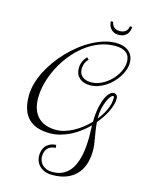

<svg xmlns="http://www.w3.org/2000/svg" viewBox="-149 -880 939 1224"><g transform="rotate(15 321.0 -268.0)"><path d="M232.9 1Q141.1 1 92.5 -47.1Q43.9 -95.2 43.9 -195.8Q43.9 -234.4 55.2 -275.4Q66.4 -316.4 86.4 -356.7Q106.4 -397 134 -435.3Q161.6 -473.6 194.6 -508.1Q227.5 -542.5 264.4 -571.3Q301.3 -600.1 340.1 -620.8Q378.9 -641.6 418.2 -653.3Q457.5 -665 495.1 -665Q521.5 -665 543 -658.2Q564.5 -651.4 579.8 -638.7Q595.2 -626 603.5 -607.2Q611.8 -588.4 611.8 -564.9Q611.8 -541.5 603.5 -517.6Q595.2 -493.7 580.8 -470.9Q566.4 -448.2 546.6 -428.2Q526.9 -408.2 503.9 -393.3Q481 -378.4 455.3 -369.6Q429.7 -360.8 403.8 -360.8Q357.9 -360.8 332 -384.3Q306.2 -407.7 306.2 -446.8Q306.2 -465.8 310.5 -479.7Q314.9 -493.7 320.6 -503.4Q326.2 -513.2 331.8 -519Q337.4 -524.9 339.8 -528.8L353 -515.1Q352.5 -514.6 348.1 -510.7Q343.8 -506.8 338.6 -498.5Q333.5 -490.2 329.3 -477.3Q325.2 -464.4 325.2 -446.8Q325.2 -433.6 329.8 -421.6Q334.5 -409.7 344.2 -400.6Q354 -391.6 368.9 -386.2Q383.8 -380.9 403.8 -380.9Q439.5 -380.9 473.4 -397.7Q507.3 -414.6 533.9 -441.4Q560.5 -468.3 576.7 -501.2Q592.8 -534.2 592.8 -565.9Q592.8 -605.5 567.6 -625.2Q542.5 -645 494.1 -645Q439.9 -645 390.1 -625.5Q340.3 -606 297.1 -572.3Q253.9 -538.6 218.5 -494.1Q183.1 -449.7 158 -400.1Q132.8 -350.6 118.9 -298.6Q105 -246.6 105 -198.2Q105 -151.4 118.2 -119.1Q131.3 -86.9 153.6 -67.1Q175.8 -47.4 205.1 -38.6Q234.4 -29.8 267.1 -29.8Q293.5 -29.8 321.8 -38.1Q350.1 -46.4 378.2 -61.3Q406.2 -76.2 432.6 -96.7Q459 -117.2 481.9 -141.1Q482.9 -197.3 491.5 -237.5Q500 -277.8 512.2 -303.5Q524.4 -329.1 538.3 -341.1Q552.2 -353 564 -353Q567.4 -353 571.8 -351.8Q576.2 -350.6 580.3 -347.2Q584.5 -343.8 587.2 -337.6Q589.8 -331.5 589.8 -321.8Q589.8 -303.2 584 -282Q578.1 -260.7 567.4 -238Q556.6 -215.3 541.3 -191.9Q525.9 -168.5 506.8 -146Q508.8 -117.2 512.7 -92.8Q516.6 -68.4 520.3 -46.4Q523.9 -24.4 526.9 -3.7Q529.8 17.1 529.8 38.1Q529.8 77.1 519.8 115.7Q509.8 154.3 485.4 185.1Q460.9 215.8 419.7 234.9Q378.4 253.9 315.9 253.9Q288.6 253.9 268.1 245.4Q247.6 236.8 233.6 223.1Q219.7 209.5 212.9 192.1Q206.1 174.8 206.1 157.2Q206.1 140.1 210.2 123.8Q214.4 107.4 224.6 94.2Q234.9 81.1 251.7 72.3Q268.6 63.5 293.9 62L295.9 81.1Q275.9 82 262.5 88.4Q249 94.7 240.7 105.2Q232.4 115.7 228.8 129.2Q225.1 142.6 225.1 157.2Q225.1 167 229 180.4Q232.9 193.8 242.9 205.8Q252.9 217.8 270.3 226.3Q287.6 234.9 314.9 234.9Q350.1 234.9 376.2 223.4Q402.3 211.9 421.1 191.9Q439.9 171.9 452.1 144.8Q464.4 117.7 471.4 86.4Q478.5 55.2 481.2 21Q483.9 -13.2 483.9 -46.9Q483.9 -63.5 482.9 -80.8Q481.9 -98.1 481.9 -117.2Q457 -92.3 428.5 -70.8Q399.9 -49.3 368.2 -33.2Q336.4 -17.1 302.2 -8.1Q268.1 1 232.9 1ZM505.9 -168.9Q535.2 -205.1 553 -244.6Q570.8 -284.2 570.8 -321.8Q570.8 -333 564 -333Q556.6 -333 546.6 -320.1Q536.6 -307.1 527.6 -286.1Q518.6 -265.1 512.2 -238.5Q505.9 -211.9 505.9 -185.1ZM567.4 -790Q567.4 -778.8 564 -766.4Q560.5 -753.9 552.5 -743.4Q544.4 -732.9 530.5 -725.8Q516.6 -718.8 496.1 -718.8Q474.6 -718.8 460.9 -726.6Q447.3 -734.4 439.7 -745.6Q432.1 -756.8 429.2 -769Q426.3 -781.2 426.3 -790H441.4Q442.4 -784.7 444.8 -776.9Q447.3 -769 453.1 -761.7Q459 -754.4 469 -749Q479 -743.7 496.1 -743.7Q513.7 -743.7 524.4 -749Q535.2 -754.4 541 -761.7Q546.9 -769 549.1 -776.9Q551.3 -784.7 552.2 -790Z"/></g></svg>

Font: Clicker Script
Style: Regular
Weight: 400
Designer: Astigmatic (AOETI)
Foundry: Astigmatic (AOETI)
Version: Version 1.000